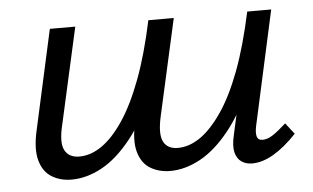

<svg xmlns="http://www.w3.org/2000/svg" viewBox="-39 -471 871 534"><g transform="rotate(-5 397.0 -204.5)"><path d="M417 7Q385 7 361 -7.5Q337 -22 328 -54.5Q319 -87 331 -139L392 -416H463L403 -147Q392 -98 403 -76.5Q414 -55 443 -55Q475 -55 506 -76.5Q537 -98 567 -142Q597 -186 622.5 -254Q648 -322 668 -416H716Q691 -300 657 -219.5Q623 -139 583 -89Q543 -39 500.5 -16Q458 7 417 7ZM141 7Q110 7 86 -7.5Q62 -22 53 -54.5Q44 -87 56 -139L117 -416H188L128 -147Q116 -98 127.5 -76.5Q139 -55 168 -55Q200 -55 231 -76.5Q262 -98 291.5 -142Q321 -186 346.5 -254Q372 -322 392 -416H440Q416 -300 382 -219.5Q348 -139 308 -89Q268 -39 225.5 -16Q183 7 141 7ZM645 6Q628 6 615.5 -2.5Q603 -11 598.5 -29Q594 -47 601 -77L676 -416H735L665 -97Q661 -78 664 -67.5Q667 -57 680 -57Q694 -57 709.5 -67.5Q725 -78 746 -97L770 -66Q737 -31 705.5 -12.5Q674 6 645 6Z"/></g></svg>

Font: Ysabeau Office Medium
Style: Italic
Weight: 500
Italic angle: -12°
Designer: Christian Thalmann (Catharsis Fonts)
Version: Version 2.001;gftools[0.9.30]; featfreeze: tnum,lnum,ss02